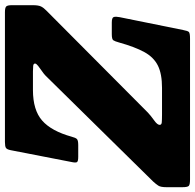

<svg xmlns="http://www.w3.org/2000/svg" viewBox="-76 -764 790 778"><g transform="rotate(-90 319.0 -375.0)"><path d="M-50.5 -31V-96Q-50.5 -119 -44.2 -128.5Q-38 -138 -27.5 -149.5L401 -585Q408 -592 419.8 -600Q431.5 -608 441 -615.5Q450.5 -623 450.5 -628Q450.5 -634.5 441 -635.5Q431.5 -636.5 418.5 -636.5H343Q262 -636.5 219.5 -599.2Q177 -562 154 -479.5Q150 -464 144.8 -458.5Q139.5 -453 120.5 -453H72.5Q54.5 -453 51.2 -458Q48 -463 51 -477.5L99.5 -727Q102.5 -742 108.8 -746Q115 -750 132.5 -750H658.5Q676.5 -750 681.8 -744.8Q687 -739.5 687 -721.5V-637Q687 -614 681.5 -603.2Q676 -592.5 664.5 -581.5L251.5 -170.5Q238 -158 220 -145.2Q202 -132.5 202 -123Q202 -115.5 212 -114.5Q222 -113.5 244.5 -113.5H352Q408.5 -113.5 442.2 -130.2Q476 -147 497 -185.2Q518 -223.5 536 -288Q540.5 -304.5 544.8 -310.8Q549 -317 569.5 -317H617Q636.5 -317 639 -309Q641.5 -301 638.5 -285.5L586.5 -28.5Q583 -9 578.2 -4.5Q573.5 0 551 0H-18.5Q-40 0 -45.2 -5Q-50.5 -10 -50.5 -31Z"/></g></svg>

Font: Besley* Narrow Heavy
Style: Italic
Weight: 800
Width: 4
Italic angle: -13°
Designer: Owen Earl
Foundry: indestructible type*
Version: Version 3.000; ttfautohint (v1.8.3)